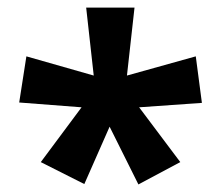

<svg xmlns="http://www.w3.org/2000/svg" viewBox="-20 -780 585 508"><path d="M335.9 -759.8 315.9 -580.1 498 -630.9 514.2 -507.8 348.1 -496.1 457 -351.1 346.2 -292 270 -444.8 203.1 -293 87.9 -351.1 195.8 -496.1 30.8 -508.8 49.8 -630.9 228 -580.1 208 -759.8Z"/></svg>

Font: Zoram GWebM
Style: Bold
Weight: 700
Foundry: Ascender Corporation
Version: Version 1.000